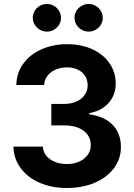

<svg xmlns="http://www.w3.org/2000/svg" viewBox="-20 -940 679 970"><path d="M47.9 -199.2H196.3Q197.8 -173.3 213.9 -153.3Q230 -133.3 257.3 -122.3Q284.7 -111.3 318.4 -111.3Q353 -111.3 380.6 -123.8Q408.2 -136.2 423.6 -158.2Q439 -180.2 438.5 -208Q439 -236.8 422.6 -259.3Q406.2 -281.7 376 -294.2Q345.7 -306.6 304.7 -306.6H239.3V-415H304.7Q338.9 -415 365.7 -426.8Q392.6 -438.5 407.7 -460Q422.9 -481.4 422.9 -508.8Q422.9 -535.6 409.9 -556.2Q397 -576.7 373.5 -588.1Q350.1 -599.6 319.3 -599.6Q288.1 -599.6 262 -588.6Q235.8 -577.6 220 -557.4Q204.1 -537.1 203.1 -510.7H62.5Q63.5 -570.8 97.2 -617.7Q130.9 -664.6 189.2 -690.7Q247.6 -716.8 319.3 -716.8Q391.6 -716.8 447.5 -690.7Q503.4 -664.6 534.2 -618.9Q564.9 -573.2 564.5 -517.6Q564.9 -479 548.1 -447.5Q531.2 -416 500.7 -395.5Q470.2 -375 430.7 -368.2V-362.3Q481.9 -356 518.1 -334Q554.2 -312 572.8 -277.1Q591.3 -242.2 590.8 -198.2Q591.3 -138.7 556.2 -91.1Q521 -43.5 458.5 -16.8Q396 9.8 317.4 9.8Q240.7 9.8 179.9 -16.8Q119.1 -43.5 84.2 -91.1Q49.3 -138.7 47.9 -199.2ZM145.5 -849.6Q145.5 -868.7 155 -884.8Q164.6 -900.9 181.2 -910.4Q197.8 -919.9 216.8 -919.9Q236.3 -919.9 252.7 -910.4Q269 -900.9 278.6 -884.8Q288.1 -868.7 288.1 -849.6Q288.1 -831.1 278.6 -815.2Q269 -799.3 252.7 -789.8Q236.3 -780.3 216.8 -780.3Q197.8 -780.3 181.4 -789.8Q165 -799.3 155.3 -815.4Q145.5 -831.5 145.5 -849.6ZM356.4 -849.6Q356.4 -868.7 366 -884.8Q375.5 -900.9 392.1 -910.4Q408.7 -919.9 427.7 -919.9Q447.3 -919.9 463.6 -910.4Q480 -900.9 489.5 -884.8Q499 -868.7 499 -849.6Q499 -831.1 489.5 -815.2Q480 -799.3 463.6 -789.8Q447.3 -780.3 427.7 -780.3Q408.7 -780.3 392.3 -789.8Q376 -799.3 366.2 -815.4Q356.4 -831.5 356.4 -849.6Z"/></svg>

Font: Pretendard
Style: Bold
Weight: 700
Designer: Base glyphs from Inter by Rasmus Andersson; Hangeul glyphs from Noto Sans CJK(Source Han Sans) by Jang Soo-young and Kan
Foundry: Kil Hyung-jin
Version: Version 1.309